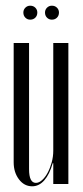

<svg xmlns="http://www.w3.org/2000/svg" viewBox="-20 -646 291 674"><path d="M165 -73Q154 -34 135.5 -13Q117 8 93 8Q65 8 46.5 -16.5Q28 -41 28 -76V-495H82V-52Q82 -4 106 -4Q117 -4 128 -14Q139 -24 147.5 -40Q156 -56 161.5 -76Q167 -96 167 -117V-495H220V0H167V-73ZM62 -602Q62 -612 69 -619Q76 -626 86 -626Q97 -626 104 -619Q111 -612 111 -602Q111 -591 104 -584Q97 -577 86 -577Q76 -577 69 -584Q62 -591 62 -602ZM138 -602Q138 -612 145 -619Q152 -626 162 -626Q173 -626 180 -619Q187 -612 187 -602Q187 -591 180 -584Q173 -577 162 -577Q152 -577 145 -584Q138 -591 138 -602Z"/></svg>

Font: Moniqa Cond Display
Style: Regular
Weight: 400
Width: 3
Designer: Rajesh Rajput
Foundry: Rajesh Rajput
Version: Version 1.000